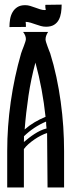

<svg xmlns="http://www.w3.org/2000/svg" viewBox="-20 -824 314 844"><path d="M191.4 -683.6Q187 -676.8 183.6 -668.5Q180.2 -660.2 180.2 -650.9Q180.2 -646.5 182.6 -638.4Q185.1 -630.4 188.5 -621.1Q191.9 -611.8 195.3 -603Q198.7 -594.2 200.7 -589.4Q216.3 -539.6 227.8 -485.8Q239.3 -432.1 246.8 -377.2Q254.4 -322.3 258.1 -267.1Q261.7 -211.9 261.7 -160.2V0H189Q189 -60.5 188 -119.6Q187 -178.7 187 -239.3Q174.3 -235.4 159.9 -228Q145.5 -220.7 131.6 -211.2Q117.7 -201.7 105.2 -190.7Q92.8 -179.7 85 -168.9V0H11.7V-160.2Q11.7 -267.6 27.3 -377Q43 -486.3 72.8 -589.4Q74.2 -594.7 77.9 -603.8Q81.5 -612.8 85 -622.1Q88.4 -631.3 91.1 -639.6Q93.8 -647.9 93.8 -652.3Q93.8 -660.6 90.3 -668.7Q86.9 -676.8 81.5 -683.6ZM88.4 -254.9Q108.9 -272.9 132.1 -286.6Q155.3 -300.3 180.2 -310.5Q173.8 -371.1 162.8 -430.4Q151.9 -489.7 135.7 -548.8Q116.2 -477.1 105.2 -403.1Q94.2 -329.1 88.4 -254.9ZM182.6 -289.6Q155.8 -278.3 131.1 -262Q106.4 -245.6 85.4 -225.1Q85.4 -219.2 85.4 -212.6Q85.4 -206.1 85 -199.7Q95.7 -209 107.4 -218Q119.1 -227.1 131.6 -235.1Q144 -243.2 157.2 -249.5Q170.4 -255.9 184.6 -259.3Q183.6 -266.6 183.1 -274.4Q182.6 -282.2 182.6 -289.6ZM21.5 -705.1Q21.5 -722.7 24.4 -739.7Q27.3 -756.8 35.2 -770.5Q43 -784.2 56.4 -792.7Q69.8 -801.3 90.8 -801.3Q102.1 -801.3 113 -797.9Q124 -794.4 135 -790.5Q146 -786.6 156.2 -783.2Q166.5 -779.8 176.3 -779.8Q179.2 -779.8 181.2 -780.3Q179.7 -785.6 179.4 -791.5Q179.2 -797.4 179.2 -802.7L251 -803.7Q251 -785.2 248.3 -767.8Q245.6 -750.5 238.3 -736.8Q231 -723.1 217.5 -714.8Q204.1 -706.5 182.6 -706.5Q170.4 -706.5 159.2 -709.7Q147.9 -712.9 137 -716.8Q126 -720.7 115 -724.1Q104 -727.5 92.8 -728Q93.8 -722.7 93.8 -716.8Q93.8 -710.9 93.8 -705.6Z"/></svg>

Font: XAYAX
Style: Regular
Weight: 400
Designer: Peter Wiegel
Foundry: Peter Wiegel
Version: Version 1.000 2009 initial release